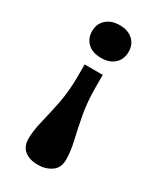

<svg xmlns="http://www.w3.org/2000/svg" viewBox="-185 -600 727 863"><g transform="rotate(30 178.0 -168.0)"><path d="M216 -300V-238Q216 -160 228 -96Q240 -32 252 19.5Q264 71 264 113Q264 155 234.5 175.5Q205 196 165 196Q121 196 95.5 175.5Q70 155 70 115Q70 74 83 21.5Q96 -31 109 -96Q122 -161 122 -239V-300ZM171 -532Q214 -532 239.5 -509Q265 -486 265 -447Q265 -409 239.5 -385.5Q214 -362 171 -362Q126 -362 101 -385.5Q76 -409 76 -447Q76 -485 102 -508.5Q128 -532 171 -532Z"/></g></svg>

Font: Literata 7pt
Style: Bold
Weight: 700
Designer: Latin by Veronika Burian and Jose Scaglione. Greek by Irene Vlachou. Cyrillic by Vera Evstafieva.
Foundry: TypeTogether
Version: Version 3.002